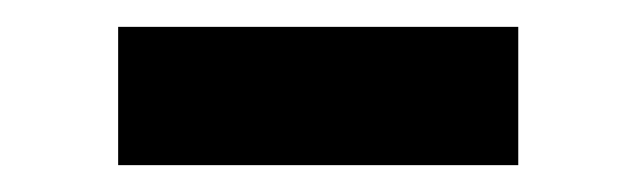

<svg xmlns="http://www.w3.org/2000/svg" viewBox="-20 -340 474 143"><path d="M68 -217V-320H366V-217Z"/></svg>

Font: Nunito Sans 10pt
Style: Bold
Weight: 700
Designer: Vernon Adams
Foundry: Vernon Adams
Version: Version 3.101;gftools[0.9.27]